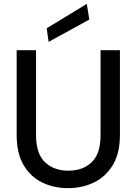

<svg xmlns="http://www.w3.org/2000/svg" viewBox="-20 -959 705 991"><path d="M331 12Q257 12 197 -17.5Q137 -47 101.5 -107.5Q66 -168 66 -262V-700H166V-261Q166 -166 212 -122Q258 -78 333 -78Q408 -78 453.5 -122Q499 -166 499 -261V-700H599V-262Q599 -168 562.5 -107.5Q526 -47 465.5 -17.5Q405 12 331 12ZM231 -743 221 -813 428 -939 441 -858Z"/></svg>

Font: DM Sans Medium
Style: Regular
Weight: 500
Designer: Colophon Foundry, Jonny Pinhorn
Foundry: Colophon Foundry
Version: Version 4.004; ttfautohint (v1.8.4.7-5d5b)